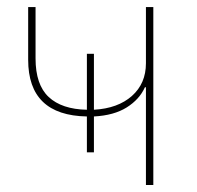

<svg xmlns="http://www.w3.org/2000/svg" viewBox="-20 -526 561 546"><path d="M395 0V-277.8H392.1Q376.5 -243.2 340.3 -220.5Q304.2 -197.8 247.1 -194.8V-92.8H227.1V-194.8Q60.1 -197.8 60.1 -356V-505.9H81.1V-359.9Q81.1 -285.2 118.4 -250.2Q155.8 -215.3 227.1 -213.9V-373H247.1V-213.9Q315.4 -217.8 355.2 -253.2Q395 -288.6 395 -346.2V-505.9H416V0Z"/></svg>

Font: Anuphan Thin
Style: Regular
Weight: 250
Designer: Mike Abbink, Paul van der Laan, Pieter van Rosmalen, Mint Tantisuwanna
Foundry: Bold Monday; Cadson Demak
Version: Version 3.002;hotconv 1.0.109;makeotfexe 2.5.65596